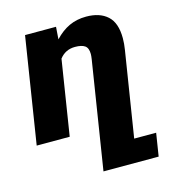

<svg xmlns="http://www.w3.org/2000/svg" viewBox="-110 -630 837 924"><g transform="rotate(-15 308.5 -167.5)"><path d="M584.5 88.9 566.4 203.1H291.5L309.6 88.9L376.5 -333Q378.9 -348.6 378.9 -358.4Q378.9 -388.7 362.8 -399.9Q346.7 -411.1 314 -411.1Q265.6 -411.1 236.8 -373.5L177.7 0H13.2L96.7 -528.3H251L246.6 -466.8Q280.3 -502.9 318.4 -520.5Q356.4 -538.1 403.3 -538.1Q470.7 -538.1 509 -503.4Q547.4 -468.8 547.4 -392.1Q547.4 -364.7 542.5 -335L475.1 88.9Z"/></g></svg>

Font: Mardoto Black
Style: Italic
Weight: 900
Italic angle: -12°
Designer: Christian Robertson, Vahan Hovhannisyan
Foundry: Google
Version: Version 1.000